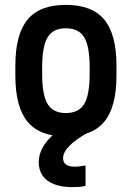

<svg xmlns="http://www.w3.org/2000/svg" viewBox="-20 -550 540 788"><path d="M276 218Q233 218 202 206Q171 194 155 171Q139 148 139 116Q139 78 163.5 42Q188 6 238 -27L336 -3Q290 23 264.5 49Q239 75 239 99Q239 111 244.5 118.5Q250 126 260 130Q270 134 284 134Q296 134 308.5 132.5Q321 131 331 129V213Q319 216 305 217Q291 218 276 218ZM250 10Q143 10 93 -50.5Q43 -111 43 -240V-280Q43 -409 93 -469.5Q143 -530 250 -530Q358 -530 408 -469.5Q458 -409 458 -280V-240Q458 -111 408 -50.5Q358 10 250 10ZM250 -86Q303 -86 325.5 -123Q348 -160 348 -248V-273Q348 -360 325.5 -397Q303 -434 250 -434Q198 -434 175.5 -397Q153 -360 153 -273V-248Q153 -160 175.5 -123Q198 -86 250 -86Z"/></svg>

Font: M PLUS Code Latin Medium
Style: Regular
Weight: 500
Designer: Coji Morishita
Foundry: UNDERFOREST DESIGN
Version: Version 1.002; ttfautohint (v1.8.3)